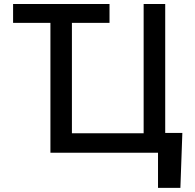

<svg xmlns="http://www.w3.org/2000/svg" viewBox="-20 -747 952 939"><path d="M515.6 -727.3V-635.3H44V-727.3ZM871.8 -96.9 862.2 171.9H752.8V0H701.7V-96.9ZM226.6 0V-727.3H331.7V-95.2H682.5V-727.3H788V0Z"/></svg>

Font: InterMG Medium
Style: Regular
Weight: 500
Designer: Rasmus Andersson
Foundry: rsms
Version: Version 3.019;December 26, 2023;FontCreator 15.0.0.2955 64-b